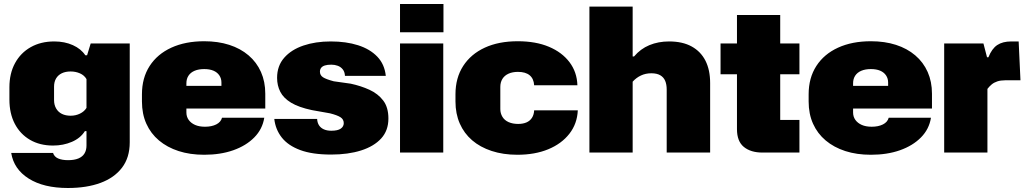

<svg xmlns="http://www.w3.org/2000/svg" viewBox="-20 -762 5136 959"><path d="M319 177Q198 177 123.5 130Q49 83 36 2H245Q251 21 270.5 29.5Q290 38 320 38Q351 38 371.5 29.5Q392 21 402 4.5Q412 -12 412 -35V-107H404Q382 -72 339 -53.5Q296 -35 245 -35Q179 -35 130 -63.5Q81 -92 54 -143.5Q27 -195 27 -265V-326Q27 -395 55 -446.5Q83 -498 133.5 -526.5Q184 -555 251 -555Q303 -555 344 -536.5Q385 -518 406 -486H415L433 -545H628V-51Q628 25 589.5 75.5Q551 126 482 151.5Q413 177 319 177ZM333 -184Q358 -184 379.5 -194.5Q401 -205 412 -223V-367Q401 -386 379.5 -395.5Q358 -405 333 -405Q307 -405 288.5 -396Q270 -387 260 -370Q250 -353 250 -329V-262Q250 -238 260.5 -220Q271 -202 289.5 -193Q308 -184 333 -184Z M1000 11Q929 11 872 -7.5Q815 -26 774 -60.5Q733 -95 711 -144Q689 -193 689 -255V-291Q689 -373 727.5 -432.5Q766 -492 836 -524Q906 -556 1000 -556Q1069 -556 1125 -538Q1181 -520 1221.5 -485.5Q1262 -451 1283.5 -402.5Q1305 -354 1305 -294V-220H877V-333H1100L1086 -319V-350Q1086 -370 1075.5 -385.5Q1065 -401 1046 -409Q1027 -417 1000 -417Q972 -417 952 -408.5Q932 -400 921.5 -384Q911 -368 911 -346V-200Q911 -179 922.5 -163Q934 -147 954.5 -138Q975 -129 1004 -129Q1037 -129 1060 -140.5Q1083 -152 1089 -174H1300Q1291 -117 1250 -75.5Q1209 -34 1145 -11.5Q1081 11 1000 11Z M1634 10Q1540 10 1479.5 -12.5Q1419 -35 1387.5 -75Q1356 -115 1350 -168H1564Q1565 -149 1573.5 -136Q1582 -123 1597.5 -116Q1613 -109 1635 -109Q1667 -109 1682 -119.5Q1697 -130 1697 -147Q1697 -166 1680.5 -176.5Q1664 -187 1628 -196L1538 -212Q1472 -226 1434 -249Q1396 -272 1380 -303.5Q1364 -335 1364 -373Q1364 -433 1399.5 -473.5Q1435 -514 1495.5 -534.5Q1556 -555 1632 -555Q1709 -555 1768.5 -536Q1828 -517 1864.5 -479Q1901 -441 1907 -383H1703Q1702 -403 1692 -415.5Q1682 -428 1667 -433.5Q1652 -439 1635 -439Q1615 -439 1602.5 -435Q1590 -431 1584 -423Q1578 -415 1578 -404Q1578 -386 1593.5 -376Q1609 -366 1647 -356L1732 -344Q1783 -333 1825.5 -313.5Q1868 -294 1894 -260Q1920 -226 1920 -170Q1920 -110 1884 -70.5Q1848 -31 1783.5 -10.5Q1719 10 1634 10Z M1978 0V-545H2194V0ZM1978 -601V-742H2195V-601Z M2564 11Q2493 11 2435.5 -8Q2378 -27 2338 -61.5Q2298 -96 2276.5 -145Q2255 -194 2255 -255V-291Q2255 -373 2293.5 -432.5Q2332 -492 2401.5 -524Q2471 -556 2566 -556Q2656 -556 2721.5 -528.5Q2787 -501 2824.5 -451.5Q2862 -402 2864 -336H2648Q2646 -369 2625.5 -386Q2605 -403 2567 -403Q2540 -403 2520 -394Q2500 -385 2489.5 -368Q2479 -351 2479 -328V-217Q2479 -196 2489.5 -178.5Q2500 -161 2520.5 -152Q2541 -143 2568 -143Q2592 -143 2609.5 -150.5Q2627 -158 2637 -173.5Q2647 -189 2648 -211H2866Q2863 -144 2824 -94Q2785 -44 2718.5 -16.5Q2652 11 2564 11Z M2924 0V-729H3140V-480H3147Q3179 -518 3223.5 -536.5Q3268 -555 3322 -555Q3389 -555 3434.5 -530Q3480 -505 3503.5 -459Q3527 -413 3527 -347V0H3310V-315Q3310 -340 3302.5 -358Q3295 -376 3278 -386Q3261 -396 3233 -396Q3205 -396 3181.5 -385Q3158 -374 3140 -354V0Z M3788 0Q3730 0 3695.5 -28Q3661 -56 3661 -117V-687H3877V-163H3973V0ZM3579 -391V-545H3973V-391Z M4330 11Q4259 11 4202 -7.5Q4145 -26 4104 -60.5Q4063 -95 4041 -144Q4019 -193 4019 -255V-291Q4019 -373 4057.5 -432.5Q4096 -492 4166 -524Q4236 -556 4330 -556Q4399 -556 4455 -538Q4511 -520 4551.5 -485.5Q4592 -451 4613.5 -402.5Q4635 -354 4635 -294V-220H4207V-333H4430L4416 -319V-350Q4416 -370 4405.5 -385.5Q4395 -401 4376 -409Q4357 -417 4330 -417Q4302 -417 4282 -408.5Q4262 -400 4251.5 -384Q4241 -368 4241 -346V-200Q4241 -179 4252.5 -163Q4264 -147 4284.5 -138Q4305 -129 4334 -129Q4367 -129 4390 -140.5Q4413 -152 4419 -174H4630Q4621 -117 4580 -75.5Q4539 -34 4475 -11.5Q4411 11 4330 11Z M4696 0V-545H4892L4910 -476H4917Q4934 -519 4961 -537Q4988 -555 5031 -555H5068L5077 -361H5001Q4978 -361 4961.5 -355.5Q4945 -350 4933.5 -340.5Q4922 -331 4912 -318V0Z"/></svg>

Font: Hubot Sans Condensed ExtraLight Black
Style: Regular
Weight: 900
Version: Version 2.000